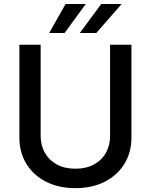

<svg xmlns="http://www.w3.org/2000/svg" viewBox="-20 -958 778 990"><path d="M547.6 -727.3H657.7V-248.9Q657.7 -172.6 621.8 -113.8Q585.9 -55 521 -21.5Q456 12.1 368.6 12.1Q281.6 12.1 216.6 -21.5Q151.6 -55 115.8 -113.8Q79.9 -172.6 79.9 -248.9V-727.3H189.6V-257.8Q189.6 -208.5 211.5 -170.1Q233.3 -131.7 273.4 -109.9Q313.6 -88.1 368.6 -88.1Q424 -88.1 464.3 -109.9Q504.6 -131.7 526.1 -170.1Q547.6 -208.5 547.6 -257.8ZM391.7 -788 502.1 -937.5H607.2L476.6 -788ZM233.7 -788 318.2 -937.5H422.2L313.2 -788Z"/></svg>

Font: InterMG Medium
Style: Regular
Weight: 500
Designer: Rasmus Andersson
Foundry: rsms
Version: Version 3.019;December 26, 2023;FontCreator 15.0.0.2955 64-b